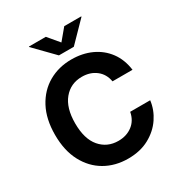

<svg xmlns="http://www.w3.org/2000/svg" viewBox="-217 -1097 1174 1254"><g transform="rotate(-30 370.0 -470.0)"><path d="M383.8 9.8Q286.6 9.8 210.4 -34.2Q134.3 -78.1 90.1 -161.6Q45.9 -245.1 45.9 -363.3Q45.9 -481.9 90.3 -565.7Q134.8 -649.4 211.4 -693.4Q288.1 -737.3 383.8 -737.3Q466.3 -737.3 533.2 -706.8Q600.1 -676.3 643.1 -618.4Q686 -560.5 696.8 -479H545.9Q535.6 -538.1 492.4 -571.5Q449.2 -605 386.7 -605Q301.8 -605 249.5 -542Q197.3 -479 197.3 -363.3Q197.3 -245.1 249.8 -183.8Q302.2 -122.6 386.2 -122.6Q448.2 -122.6 491.9 -156Q535.6 -189.5 546.4 -249H697.3Q689 -181.2 649.4 -122.3Q609.9 -63.5 542.7 -26.9Q475.6 9.8 383.8 9.8ZM314 -948.7 383.8 -865.7 453.1 -948.7H581.1V-945.3L439.9 -800.8H327.6L186.5 -945.3V-948.7Z"/></g></svg>

Font: Inter
Style: Bold
Weight: 700
Designer: Rasmus Andersson
Foundry: rsms
Version: Version 4.001;git-9221beed3